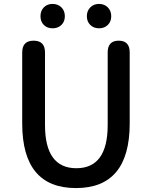

<svg xmlns="http://www.w3.org/2000/svg" viewBox="-20 -944 773 977"><path d="M93 -316V-677Q93 -737 151 -737Q209 -737 209 -677V-308Q209 -88 368.5 -88Q528 -88 528 -308V-677Q528 -737 584 -737Q640 -737 640 -677V-316Q640 13 366.5 13Q93 13 93 -316ZM247.5 -800Q220 -800 203 -817Q186 -834 186 -861.5Q186 -889 203 -906.5Q220 -924 247.5 -924Q275 -924 292.5 -906.5Q310 -889 310 -861.5Q310 -834 292.5 -817Q275 -800 247.5 -800ZM484 -800Q457 -800 439.5 -817Q422 -834 422 -861.5Q422 -889 439.5 -906.5Q457 -924 484 -924Q511 -924 528.5 -906.5Q546 -889 546 -861.5Q546 -834 528.5 -817Q511 -800 484 -800Z"/></svg>

Font: Resource Han Rounded JP Medium
Style: Regular
Weight: 500
Designer: Cyano Hao (round all glyphs); Ryoko NISHIZUKA 西塚涼子 (kana, bopomofo & ideographs); Paul D. Hunt (Latin, Greek & Cyrillic)
Foundry: Cyano Hao
Version: 0.990